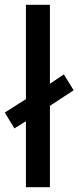

<svg xmlns="http://www.w3.org/2000/svg" viewBox="-30 -780 327 800"><path d="M78 0V-275L30 -245L-10 -311L78 -367V-760H178V-431L236 -470L277 -404L178 -339V0Z"/></svg>

Font: Noto Sans New Tai Lue Medium
Style: Regular
Weight: 500
Version: Version 2.003